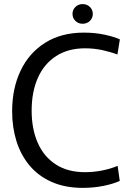

<svg xmlns="http://www.w3.org/2000/svg" viewBox="-20 -898 635 930"><path d="M381.4 12Q295.5 12 230.9 -16.5Q166.3 -44.9 123.7 -95.7Q81 -146.5 59.9 -213.7Q38.8 -280.9 38.8 -358.7Q38.8 -470.1 80.1 -556.3Q121.3 -642.5 199.4 -691.3Q277.4 -740 386.4 -740Q441.3 -740 487.6 -729.8Q533.8 -719.6 560.6 -707.4L548.8 -633.9Q517.8 -645.9 476.8 -655Q435.9 -664 391.4 -664Q310.3 -664 252.1 -626.6Q193.9 -589.2 163.6 -521.3Q133.3 -453.4 133.3 -362.2Q133.3 -273.8 162.6 -206.7Q191.9 -139.5 249.8 -101.8Q307.7 -64 392 -64Q433.5 -64 475.3 -72.3Q517.2 -80.7 549.8 -94.7L560.1 -21.7Q526.3 -6.4 479 2.8Q431.7 12 381.4 12ZM380.3 -782.9Q359.2 -782.9 345.2 -796.8Q331.2 -810.6 331.2 -830.6Q331.2 -850.5 345.2 -864.3Q359.2 -878.2 380.3 -878.2Q401.4 -878.2 415.5 -864.3Q429.5 -850.5 429.5 -830.6Q429.5 -810.6 415.5 -796.8Q401.4 -782.9 380.3 -782.9Z"/></svg>

Font: Murecho Thin
Style: Regular
Weight: 100
Designer: Neil Summerour
Foundry: Positype
Version: Version 1.010